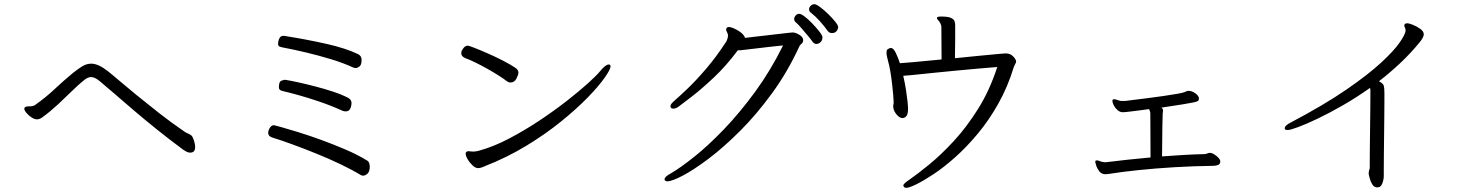

<svg xmlns="http://www.w3.org/2000/svg" viewBox="-20 -836 7040 917"><path d="M124 -328Q138 -328 148 -335Q198 -370 241 -410.5Q284 -451 329 -488Q354 -508 374 -520Q394 -532 416 -532Q449 -532 494 -497Q512 -483 547 -453Q582 -423 631 -383Q680 -343 738.5 -297Q797 -251 863 -206Q871 -201 879.5 -197.5Q888 -194 894 -189Q900 -184 906 -166Q912 -148 912 -133Q912 -107 888 -107Q879 -107 870.5 -111.5Q862 -116 855 -121Q790 -169 729 -218Q668 -267 615.5 -312Q563 -357 522.5 -392Q482 -427 458 -447Q433 -468 415 -468Q399 -468 380 -452Q356 -433 324.5 -402Q293 -371 257 -337.5Q221 -304 184 -277Q170 -266 157 -266Q145 -266 131 -275Q117 -284 106.5 -296.5Q96 -309 96 -317Q96 -320 97 -321Q101 -326 106 -327Q111 -328 117 -328Z M1332 -609Q1321 -611 1314.5 -614Q1308 -617 1308 -627Q1308 -630 1309.5 -639Q1311 -648 1316.5 -656.5Q1322 -665 1335 -665Q1337 -665 1339 -664.5Q1341 -664 1342 -664Q1443 -648 1537 -627Q1631 -606 1691 -577Q1707 -568 1707 -551Q1707 -526 1697 -518.5Q1687 -511 1679 -511Q1672 -511 1666 -514Q1618 -536 1560 -553.5Q1502 -571 1443.5 -585Q1385 -599 1332 -609ZM1630 -304Q1624 -304 1616 -307Q1558 -333 1503 -351.5Q1448 -370 1404.5 -382Q1361 -394 1335 -400Q1324 -402 1318 -406Q1312 -410 1312 -420Q1312 -446 1324 -450.5Q1336 -455 1338 -455Q1344 -455 1347 -454Q1367 -451 1403.5 -443Q1440 -435 1484.5 -423.5Q1529 -412 1571.5 -398Q1614 -384 1644 -368Q1659 -359 1659 -343Q1659 -341 1657.5 -331Q1656 -321 1650 -312.5Q1644 -304 1630 -304ZM1263 -214Q1272 -238 1289 -238Q1291 -238 1323 -229Q1355 -220 1405.5 -204.5Q1456 -189 1515 -167.5Q1574 -146 1631 -121.5Q1688 -97 1732 -70Q1740 -66 1743 -57.5Q1746 -49 1746 -40Q1746 -17 1735.5 -7Q1725 3 1714 3Q1709 3 1703 0Q1662 -25 1606.5 -51.5Q1551 -78 1490.5 -102.5Q1430 -127 1375 -147Q1320 -167 1281 -179Q1261 -185 1261 -201Q1261 -204 1261.5 -207Q1262 -210 1263 -214Z M2188 -598Q2199 -618 2214 -618Q2219 -618 2246 -607.5Q2273 -597 2309.5 -581Q2346 -565 2382 -546.5Q2418 -528 2440 -513Q2456 -503 2456 -489Q2456 -479 2446.5 -460.5Q2437 -442 2418 -442Q2409 -442 2401 -448Q2387 -459 2362 -475Q2337 -491 2307.5 -507.5Q2278 -524 2250.5 -537.5Q2223 -551 2203 -558Q2183 -566 2183 -582Q2183 -592 2188 -598ZM2295 -42Q2276 -33 2263 -33Q2251 -33 2237 -46Q2223 -59 2213.5 -75.5Q2204 -92 2204 -102Q2204 -108 2208 -111Q2213 -114 2217 -114Q2221 -114 2226 -113Q2231 -112 2239 -112Q2244 -112 2252 -113Q2260 -114 2270 -117Q2336 -135 2409 -173Q2482 -211 2553 -258Q2624 -305 2685 -352.5Q2746 -400 2788.5 -438.5Q2831 -477 2847 -497Q2872 -528 2888 -528Q2896 -528 2896 -519Q2896 -505 2868 -465Q2840 -425 2787 -370.5Q2734 -316 2660 -256Q2586 -196 2494 -140Q2402 -84 2295 -42Z M3983 -707Q3983 -697 3975.5 -687.5Q3968 -678 3953 -678Q3942 -678 3934 -687Q3918 -710 3896 -734.5Q3874 -759 3851 -777Q3844 -783 3844 -791Q3844 -801 3852 -808.5Q3860 -816 3870 -816Q3878 -816 3896.5 -802.5Q3915 -789 3935 -769.5Q3955 -750 3969 -732.5Q3983 -715 3983 -707ZM3899 -635Q3890 -626 3879 -626Q3870 -626 3862 -635Q3853 -648 3837.5 -666.5Q3822 -685 3806 -703.5Q3790 -722 3779 -731Q3773 -737 3773 -745Q3773 -754 3780 -762Q3787 -770 3797 -770Q3806 -770 3822.5 -757.5Q3839 -745 3856.5 -727Q3874 -709 3888 -692Q3902 -675 3906 -666Q3908 -663 3908 -657Q3908 -643 3899 -635ZM3504 -596Q3449 -522 3390 -466.5Q3331 -411 3285 -375.5Q3239 -340 3220 -326Q3207 -317 3196 -317Q3188 -317 3185 -321Q3182 -324 3182 -329Q3182 -335 3188 -342Q3194 -349 3200 -354Q3223 -374 3263 -412Q3303 -450 3352 -507Q3401 -564 3449 -638Q3452 -644 3454 -650Q3456 -656 3457 -665V-666Q3457 -674 3452.5 -681.5Q3448 -689 3448 -695Q3448 -701 3453 -705Q3455 -707 3461 -707Q3467 -707 3474 -704.5Q3481 -702 3484 -701Q3512 -688 3524.5 -675.5Q3537 -663 3538 -655Q3553 -657 3579.5 -660Q3606 -663 3637 -666.5Q3668 -670 3696.5 -673.5Q3725 -677 3744.5 -679Q3764 -681 3766 -681Q3779 -681 3797.5 -670Q3816 -659 3816 -644Q3816 -634 3808.5 -627.5Q3801 -621 3799 -617Q3742 -493 3668 -391.5Q3594 -290 3515.5 -211.5Q3437 -133 3365.5 -79Q3294 -25 3241.5 2.5Q3189 30 3167 30Q3160 30 3157.5 27Q3155 24 3155 24Q3154 23 3154 20Q3154 8 3184 -8Q3229 -34 3295.5 -87Q3362 -140 3437.5 -218.5Q3513 -297 3586.5 -397.5Q3660 -498 3720 -619Q3650 -612 3603 -606Q3556 -600 3526 -597Q3522 -596 3518 -596Z M4476 -705Q4476 -712 4474.5 -716.5Q4473 -721 4471 -725Q4467 -733 4461 -739Q4455 -745 4455 -750V-752Q4457 -757 4475 -757Q4508 -757 4522 -750.5Q4536 -744 4539 -734.5Q4542 -725 4542 -716V-652Q4542 -630 4541.5 -609Q4541 -588 4541 -573Q4541 -558 4541 -558Q4601 -564 4655.5 -569.5Q4710 -575 4745.5 -578Q4781 -581 4783 -581Q4805 -581 4819 -566.5Q4833 -552 4833 -542Q4833 -539 4832 -536.5Q4831 -534 4829 -531Q4825 -524 4822 -516Q4793 -421 4748 -341Q4703 -261 4649.5 -197Q4596 -133 4541.5 -84.5Q4487 -36 4438.5 -4Q4390 28 4356 44.5Q4322 61 4309 61Q4300 61 4297 56Q4294 51 4294 50Q4294 42 4322 23Q4361 -4 4417.5 -50Q4474 -96 4535.5 -162.5Q4597 -229 4652 -317Q4707 -405 4743 -516Q4703 -513 4647.5 -508Q4592 -503 4533.5 -497.5Q4475 -492 4423 -486.5Q4371 -481 4336 -477.5Q4301 -474 4294 -474Q4302 -439 4307 -406.5Q4312 -374 4314.5 -350.5Q4317 -327 4317 -320Q4317 -297 4312 -286.5Q4307 -276 4296 -273Q4295 -273 4294 -272.5Q4293 -272 4291 -272Q4277 -272 4263.5 -287.5Q4250 -303 4247 -319Q4247 -321 4246.5 -323Q4246 -325 4246 -326Q4246 -329 4246 -331L4248 -343Q4248 -346 4248 -348V-351Q4248 -359 4246 -382.5Q4244 -406 4240.5 -436.5Q4237 -467 4232 -496.5Q4227 -526 4221 -546Q4220 -552 4217 -563Q4214 -574 4214 -584Q4214 -589 4215 -594Q4216 -599 4220 -601Q4229 -607 4235 -607Q4247 -607 4258.5 -583Q4270 -559 4278 -534Q4292 -535 4339 -539Q4386 -543 4477 -552Z M5808 -65Q5808 -52 5797.5 -48Q5787 -44 5774 -44Q5684 -43 5591 -37.5Q5498 -32 5417 -23.5Q5336 -15 5280 -6Q5273 -5 5268.5 -4.5Q5264 -4 5259 -4Q5241 -4 5230.5 -17.5Q5220 -31 5215.5 -45.5Q5211 -60 5211 -62Q5211 -67 5213 -69Q5215 -70 5218 -70Q5223 -70 5229 -68Q5235 -66 5239 -64Q5247 -62 5253 -61.5Q5259 -61 5260 -61Q5309 -67 5363.5 -73Q5418 -79 5475 -84L5474 -294Q5474 -299 5472 -305Q5470 -311 5468 -315Q5455 -313 5428 -309.5Q5401 -306 5376 -303Q5351 -300 5342 -300Q5329 -300 5317.5 -310Q5306 -320 5299.5 -332.5Q5293 -345 5293 -354Q5293 -360 5295.5 -361Q5298 -362 5301 -362Q5308 -362 5317 -358.5Q5326 -355 5332 -354H5355Q5362 -355 5391 -358.5Q5420 -362 5459 -367Q5498 -372 5536.5 -377.5Q5575 -383 5603 -388Q5631 -393 5637 -396Q5643 -398 5646.5 -400Q5650 -402 5655 -402H5658Q5672 -402 5688 -391Q5704 -380 5706 -368V-364Q5706 -358 5702.5 -354.5Q5699 -351 5683.5 -347.5Q5668 -344 5631 -338Q5594 -332 5527 -322Q5535 -315 5535 -308Q5535 -305 5534 -303V-299Q5533 -297 5533 -294Q5533 -276 5532.5 -268Q5532 -260 5532 -252Q5532 -244 5531.5 -228Q5531 -212 5531 -179.5Q5531 -147 5530 -89Q5583 -93 5634 -96Q5685 -99 5734 -100Q5739 -100 5745.5 -103Q5752 -106 5759 -106H5761Q5767 -106 5778 -99.5Q5789 -93 5798 -84Q5807 -75 5808 -67Z M6517 -7Q6517 -17 6519.5 -24Q6522 -31 6522 -35Q6522 -41 6522 -68Q6522 -95 6522.5 -135Q6523 -175 6523.5 -219Q6524 -263 6524.5 -302.5Q6525 -342 6525 -368V-408Q6525 -412 6523 -416Q6458 -370 6393.5 -333Q6329 -296 6273.5 -269.5Q6218 -243 6180 -229Q6142 -215 6130 -215Q6120 -215 6117 -219Q6116 -220 6116 -223Q6116 -237 6145 -251Q6304 -335 6409.5 -407.5Q6515 -480 6576.5 -537Q6638 -594 6664.5 -632.5Q6691 -671 6693 -688V-691Q6693 -699 6690 -704Q6687 -709 6687 -714Q6687 -718 6689 -720Q6693 -725 6701 -725Q6709 -725 6728 -717.5Q6747 -710 6763.5 -698Q6780 -686 6780 -672Q6780 -659 6762 -636Q6718 -582 6668 -535Q6618 -488 6566 -448Q6586 -437 6589 -427Q6592 -417 6592 -391Q6592 -384 6592 -354Q6592 -324 6591.5 -281Q6591 -238 6590.5 -191Q6590 -144 6589.5 -101.5Q6589 -59 6589 -30.5Q6589 -2 6589 4Q6589 21 6582.5 38.5Q6576 56 6565 58Q6562 59 6558 59Q6543 59 6534 44.5Q6525 30 6521.5 14.5Q6518 -1 6517 -4Z"/></svg>

Font: Klee One SemiBold
Style: Regular
Weight: 600
Designer: Fontworks Inc.
Foundry: Fontworks Inc.
Version: Version 1.00;January 12, 2022;FontCreator 13.0.0.2683 64-bit